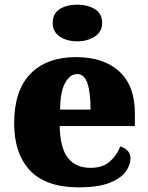

<svg xmlns="http://www.w3.org/2000/svg" viewBox="-20 -797 638 827"><path d="M320 10Q178 10 109.5 -62.5Q41 -135 41 -266Q41 -407 111 -479Q181 -551 308 -551Q426 -551 493.5 -489.5Q561 -428 561 -309V-254H237Q239 -160 272.5 -117Q306 -74 370 -74Q421 -74 451.5 -100Q482 -126 498 -166Q517 -161 529.5 -148Q542 -135 542 -115Q542 -85 520 -56Q498 -27 449.5 -8.5Q401 10 320 10ZM370 -325Q370 -399 356.5 -438.5Q343 -478 313 -478Q281 -478 260 -439Q239 -400 239 -325ZM313 -619Q268 -619 237.5 -639.5Q207 -660 207 -698Q207 -739 237.5 -758Q268 -777 313 -777Q356 -777 388 -758Q420 -739 420 -698Q420 -660 388 -639.5Q356 -619 313 -619Z"/></svg>

Font: Noto Serif Kannada Black
Style: Regular
Weight: 900
Version: Version 2.003